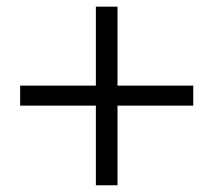

<svg xmlns="http://www.w3.org/2000/svg" viewBox="-20 -552 636 572"><path d="M265.6 -532.2H330.1V-296.9H555.7V-237.3H330.1V0H265.6V-237.3H40V-296.9H265.6Z"/></svg>

Font: ImmaginiFont
Style: Regular
Weight: 400
Version: Version 1.0